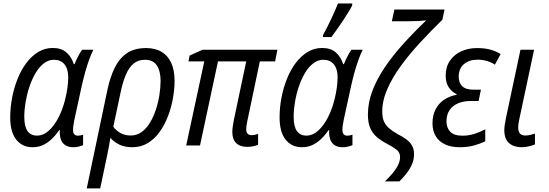

<svg xmlns="http://www.w3.org/2000/svg" viewBox="-20 -813 3068 1073"><path d="M161.6 9.8Q104.5 9.8 70.8 -32.7Q37.1 -75.2 37.1 -156.2Q37.1 -212.4 47.9 -268.1Q58.6 -323.7 78.9 -373.8Q99.1 -423.8 128.2 -462.2Q157.2 -500.5 194.1 -522.7Q231 -544.9 274.9 -544.9Q323.2 -544.9 351.8 -519.5Q380.4 -494.1 392.1 -454.6H396.5Q401.9 -467.8 408.7 -482.7Q415.5 -497.6 423.6 -511.5Q431.6 -525.4 439.5 -535.2H502Q490.7 -513.7 479 -481.7Q467.3 -449.7 456.5 -411.4Q445.8 -373 436.5 -331.5L396 -145.5Q392.6 -128.9 390.4 -113.8Q388.2 -98.6 388.2 -86.9Q388.2 -70.3 395.5 -62.5Q402.8 -54.7 415.5 -54.7Q421.9 -54.7 429.4 -56.2Q437 -57.6 444.3 -60.1V-2Q435.5 2.4 420.4 6.1Q405.3 9.8 391.1 9.8Q360.8 9.8 343.3 -2.7Q325.7 -15.1 319.1 -36.9Q312.5 -58.6 314.5 -85.9H311Q291.5 -57.6 269 -36.1Q246.6 -14.6 220.2 -2.4Q193.8 9.8 161.6 9.8ZM186.5 -55.2Q222.2 -55.2 252.7 -82.8Q283.2 -110.4 306.2 -154.8Q329.1 -199.2 342.3 -250Q352.1 -288.1 356.7 -321Q361.3 -354 361.3 -381.3Q361.3 -427.7 340.3 -453.4Q319.3 -479 281.7 -479Q251 -479 224.9 -458.7Q198.7 -438.5 178.5 -404.1Q158.2 -369.6 144.3 -327.9Q130.4 -286.1 123 -242.4Q115.7 -198.7 115.7 -159.7Q115.7 -106.9 133.5 -81.1Q151.4 -55.2 186.5 -55.2Z M464.8 239.7 580.1 -310.1Q595.2 -381.3 620.8 -433.8Q646.5 -486.3 688.7 -515.4Q731 -544.4 796.4 -544.4Q848.1 -544.4 883.5 -522.9Q918.9 -501.5 937.3 -460.7Q955.6 -419.9 955.6 -361.3Q955.6 -316.4 946.8 -265.6Q938 -214.8 919.7 -166Q901.4 -117.2 873.3 -77.4Q845.2 -37.6 806.9 -13.9Q768.6 9.8 719.2 9.8Q677.2 9.8 647.5 -4.6Q617.7 -19 596.7 -42.5Q592.8 -15.6 587.9 10Q583 35.6 576.7 65.4L540 239.7ZM710.9 -55.7Q744.6 -55.7 771.5 -75.2Q798.3 -94.7 818.1 -127.4Q837.9 -160.2 851.1 -200.2Q864.3 -240.2 870.8 -282Q877.4 -323.7 877.4 -360.8Q877.4 -416.5 856.2 -447.8Q835 -479 790 -479Q752.9 -479 727.1 -458Q701.2 -437 683.3 -395.3Q665.5 -353.5 652.8 -291.5L613.3 -104.5Q627.9 -84 652.8 -69.8Q677.7 -55.7 710.9 -55.7Z M1361.3 7.8Q1321.8 7.8 1300 -13.2Q1278.3 -34.2 1278.3 -75.2Q1278.3 -87.4 1280.5 -104Q1282.7 -120.6 1286.6 -141.1L1356 -469.7H1198.2L1097.7 0H1020.5L1121.6 -469.7H1033.2L1039.6 -502.4L1112.3 -535.2H1530.3L1517.6 -469.7H1432.1L1361.8 -134.8Q1358.9 -122.1 1357.4 -110.4Q1356 -98.6 1356 -89.4Q1356 -73.7 1363.8 -65.7Q1371.6 -57.6 1386.7 -57.6Q1397 -57.6 1406.5 -60.1Q1416 -62.5 1422.4 -64.9V-3.9Q1409.7 1.5 1393.8 4.6Q1377.9 7.8 1361.3 7.8Z M1667 9.8Q1609.9 9.8 1576.2 -32.7Q1542.5 -75.2 1542.5 -156.2Q1542.5 -212.4 1553.2 -268.1Q1564 -323.7 1584.2 -373.8Q1604.5 -423.8 1633.5 -462.2Q1662.6 -500.5 1699.5 -522.7Q1736.3 -544.9 1780.3 -544.9Q1828.6 -544.9 1857.2 -519.5Q1885.7 -494.1 1897.5 -454.6H1901.9Q1907.2 -467.8 1914.1 -482.7Q1920.9 -497.6 1929 -511.5Q1937 -525.4 1944.8 -535.2H2007.3Q1996.1 -513.7 1984.4 -481.7Q1972.7 -449.7 1961.9 -411.4Q1951.2 -373 1941.9 -331.5L1901.4 -145.5Q1897.9 -128.9 1895.8 -113.8Q1893.6 -98.6 1893.6 -86.9Q1893.6 -70.3 1900.9 -62.5Q1908.2 -54.7 1920.9 -54.7Q1927.2 -54.7 1934.8 -56.2Q1942.4 -57.6 1949.7 -60.1V-2Q1940.9 2.4 1925.8 6.1Q1910.6 9.8 1896.5 9.8Q1866.2 9.8 1848.6 -2.7Q1831.1 -15.1 1824.5 -36.9Q1817.9 -58.6 1819.8 -85.9H1816.4Q1796.9 -57.6 1774.4 -36.1Q1752 -14.6 1725.6 -2.4Q1699.2 9.8 1667 9.8ZM1691.9 -55.2Q1727.5 -55.2 1758.1 -82.8Q1788.6 -110.4 1811.5 -154.8Q1834.5 -199.2 1847.7 -250Q1857.4 -288.1 1862.1 -321Q1866.7 -354 1866.7 -381.3Q1866.7 -427.7 1845.7 -453.4Q1824.7 -479 1787.1 -479Q1756.3 -479 1730.2 -458.7Q1704.1 -438.5 1683.8 -404.1Q1663.6 -369.6 1649.7 -327.9Q1635.7 -286.1 1628.4 -242.4Q1621.1 -198.7 1621.1 -159.7Q1621.1 -106.9 1638.9 -81.1Q1656.7 -55.2 1691.9 -55.2ZM1784.7 -606 1785.6 -618.2Q1794.9 -634.8 1806.4 -657.2Q1817.9 -679.7 1829.6 -704.3Q1841.3 -729 1851.6 -752.4Q1861.8 -775.9 1868.7 -793.5H1948.7L1947.8 -781.7Q1940.9 -767.6 1927 -744.9Q1913.1 -722.2 1895.8 -696.3Q1878.4 -670.4 1861.6 -646.5Q1844.7 -622.6 1832 -606Z M2130.9 200.7Q2155.3 177.7 2174.3 155Q2193.4 132.3 2204.6 109.4Q2215.8 86.4 2215.8 64.5Q2215.8 39.1 2196.3 23.7Q2176.8 8.3 2144 -8.8Q2108.4 -27.3 2084.5 -48.3Q2060.5 -69.3 2048.3 -99.1Q2036.1 -128.9 2036.1 -172.9Q2036.1 -238.8 2061 -304.9Q2085.9 -371.1 2130.4 -436.8Q2174.8 -502.4 2234.1 -568.1Q2293.5 -633.8 2362.3 -699.2Q2342.8 -696.8 2318.4 -695.6Q2293.9 -694.3 2263.7 -694.3H2169.9L2184.1 -759.8H2464.4L2452.1 -702.6Q2389.6 -641.6 2329.6 -576.9Q2269.5 -512.2 2221.4 -446.5Q2173.3 -380.9 2144.8 -315.9Q2116.2 -251 2116.2 -189Q2116.2 -156.7 2125.5 -135Q2134.8 -113.3 2153.8 -96.7Q2172.9 -80.1 2202.1 -63.5Q2229.5 -49.8 2250.2 -34.7Q2271 -19.5 2282.5 0.2Q2293.9 20 2293.9 48.8Q2293.9 77.6 2282.7 104.2Q2271.5 130.9 2252.9 154.8Q2234.4 178.7 2211.9 200.7Z M2549.3 9.8Q2499 9.8 2465.1 -7.1Q2431.2 -23.9 2414.1 -53.7Q2397 -83.5 2397 -123.5Q2397 -168 2413.8 -201.2Q2430.7 -234.4 2461.2 -255.1Q2491.7 -275.9 2531.7 -283.2L2532.2 -286.6Q2504.9 -299.3 2487.8 -325.2Q2470.7 -351.1 2470.7 -389.6Q2470.7 -439 2494.4 -473.6Q2518.1 -508.3 2557.9 -526.4Q2597.7 -544.4 2646 -544.4Q2687 -544.4 2718.8 -536.1Q2750.5 -527.8 2777.8 -510.7L2745.6 -451.7Q2728 -463.9 2702.4 -471.7Q2676.8 -479.5 2648.4 -479.5Q2602.5 -479.5 2573 -454.8Q2543.5 -430.2 2543.5 -383.8Q2543.5 -350.6 2563 -331.3Q2582.5 -312 2625 -312H2667.5L2654.8 -248.5H2609.9Q2569.8 -248.5 2539.3 -235.4Q2508.8 -222.2 2491.9 -196.8Q2475.1 -171.4 2475.1 -135.3Q2475.1 -99.1 2496.1 -76.9Q2517.1 -54.7 2564 -54.7Q2599.6 -54.7 2630.9 -64.7Q2662.1 -74.7 2691.9 -90.3V-23.9Q2666.5 -10.3 2629.9 -0.2Q2593.3 9.8 2549.3 9.8Z M2896 9.8Q2851.6 9.8 2825 -13.2Q2798.3 -36.1 2798.3 -86.4Q2798.3 -99.6 2801 -116.9Q2803.7 -134.3 2807.6 -153.8L2888.7 -535.2H2964.8L2882.8 -149.9Q2879.9 -136.7 2877.9 -124Q2876 -111.3 2876 -99.6Q2876 -80.1 2885 -67.9Q2894 -55.7 2915 -55.7Q2928.2 -55.7 2941.7 -58.6Q2955.1 -61.5 2969.7 -66.4V-5.9Q2956.1 0 2935.3 4.9Q2914.6 9.8 2896 9.8Z"/></svg>

Font: Open Sans SemiCondensed
Style: Italic
Weight: 400
Width: 4
Italic angle: -12°
Designer: Monotype Design Team
Foundry: Monotype Imaging Inc.
Version: Version 3.000